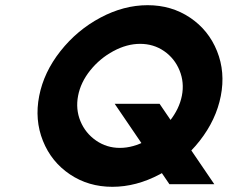

<svg xmlns="http://www.w3.org/2000/svg" viewBox="-20 -710 877 740"><path d="M131 -340Q149 -432 213 -513Q277 -594 367 -642Q457 -690 549 -690Q641 -690 712.5 -642Q784 -594 816.5 -513Q849 -432 831 -340Q813 -248 749.5 -167Q686 -86 595.5 -38Q505 10 413 10Q321 10 249.5 -38Q178 -86 145.5 -167Q113 -248 131 -340ZM422 -310H595L806 0H633ZM681 -341Q691 -392 672 -438.5Q653 -485 612.5 -513Q572 -541 520 -541Q469 -541 417 -513Q365 -485 328 -439Q291 -393 281 -341Q271 -289 290 -243Q309 -197 350 -168.5Q391 -140 442 -140Q493 -140 545 -168.5Q597 -197 634 -243.5Q671 -290 681 -341Z"/></svg>

Font: Teachers[wght] Italic
Style: Regular
Weight: 400
Designer: Alfredo Marco Pradil & Chank Diesel
Version: Version 1.000;Glyphs 3.1.2 (3151)